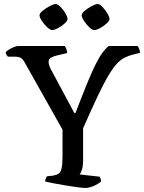

<svg xmlns="http://www.w3.org/2000/svg" viewBox="-20 -932 714 952"><path d="M403 0Q393 0 365.5 -3.5Q338 -7 305 -12.5Q272 -18 244 -23.5Q216 -29 204 -32Q204 -41 207.5 -48Q211 -55 213 -58L242 -61Q260 -64 270.5 -71Q281 -78 285.5 -98Q290 -118 290 -159V-289L102 -623Q93 -639 83 -645Q73 -651 52 -651H19Q17 -654 13 -659Q9 -664 8 -673Q13 -679 25 -686.5Q37 -694 50 -699Q63 -704 70 -704H301Q305 -699 309 -689Q313 -679 313 -669L262 -657Q246 -653 233.5 -646.5Q221 -640 221 -624Q221 -619 223.5 -609.5Q226 -600 233 -587L349 -371H354Q388 -460 412 -518.5Q436 -577 454 -613Q472 -649 487.5 -670Q503 -691 519 -704H662Q667 -698 670.5 -689Q674 -680 674 -670L638 -661Q615 -655 596.5 -645.5Q578 -636 559 -615.5Q540 -595 517 -556.5Q494 -518 464 -454.5Q434 -391 392 -296V-133Q392 -110 386.5 -92Q381 -74 375 -67L474 -56Q476 -53 478.5 -47Q481 -41 481 -32Q466 -19 443.5 -9.5Q421 0 403 0ZM447 -783Q437 -783 422.5 -797Q408 -811 396.5 -828.5Q385 -846 385 -856Q385 -866 400.5 -879Q416 -892 435 -902Q454 -912 464 -912Q474 -912 488 -897.5Q502 -883 512.5 -865.5Q523 -848 523 -838Q523 -829 509 -816Q495 -803 477 -793Q459 -783 447 -783ZM238 -783Q229 -783 214 -797Q199 -811 187.5 -828.5Q176 -846 176 -856Q176 -866 192 -879Q208 -892 227 -902Q246 -912 256 -912Q266 -912 280 -898Q294 -884 304.5 -866Q315 -848 315 -838Q315 -829 301 -816Q287 -803 268.5 -793Q250 -783 238 -783Z"/></svg>

Font: Texturina
Style: Regular
Weight: 400
Designer: Guillermo Torres Carreño
Foundry: Omnibus-Type
Version: Version 1.002; ttfautohint (v1.8.3)